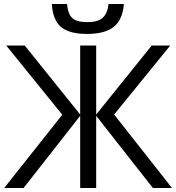

<svg xmlns="http://www.w3.org/2000/svg" viewBox="-20 -942 884 962"><path d="M381.8 -713.9H461.9V-368.2L740.2 -713.9H833L551.8 -368.2L841.8 0H746.1L461.9 -361.8V0H381.8V-361.8L98.1 0H1L292 -367.2L11.2 -713.9H104L381.8 -368.2ZM286.1 -806.6Q244.6 -841.8 239.7 -921.9H315.9Q320.3 -871.1 342.8 -851.1Q365.2 -831.1 417.5 -831.1Q469.7 -831.1 494.1 -852.5Q518.6 -874 523.9 -921.9H600.6Q594.7 -844.7 551.3 -808.6Q507.8 -772.5 418 -772Q328.1 -771.5 286.1 -806.6Z"/></svg>

Font: OpenSans
Style: Regular
Weight: 400
Foundry: Ascender Corporation
Version: Version 1.10